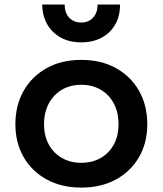

<svg xmlns="http://www.w3.org/2000/svg" viewBox="-20 -818 718 848"><path d="M339 10.5Q252 10.5 186.5 -25.2Q121 -61 84.5 -124Q48 -187 48 -269.5Q48 -353 84.5 -417Q121 -481 186.2 -517.2Q251.5 -553.5 339 -553.5Q426.5 -553.5 492 -517.2Q557.5 -481 594 -417Q630.5 -353 630.5 -269.5Q630.5 -187 594 -124Q557.5 -61 492 -25.2Q426.5 10.5 339 10.5ZM339 -99Q387.5 -99 424.8 -120.2Q462 -141.5 482.8 -179.8Q503.5 -218 503.5 -269.5Q503.5 -321.5 482.8 -360.8Q462 -400 424.8 -421.8Q387.5 -443.5 339 -443.5Q290.5 -443.5 253.5 -421.8Q216.5 -400 195.5 -360.8Q174.5 -321.5 174.5 -269.5Q174.5 -218 195.5 -179.8Q216.5 -141.5 253.5 -120.2Q290.5 -99 339 -99ZM510 -798Q510.5 -748 489.2 -710.5Q468 -673 429.5 -652Q391 -631 338.5 -631Q286.5 -631 248.2 -652.2Q210 -673.5 188.5 -711Q167 -748.5 166.5 -798H265.5Q265.5 -762 285.5 -740.2Q305.5 -718.5 338.5 -718.5Q371.5 -718.5 391.2 -740.2Q411 -762 411 -798Z"/></svg>

Font: Hepta Slab ExtraLight SemiBold
Style: Regular
Weight: 600
Version: Version 1.102